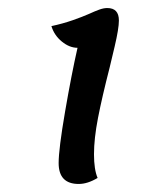

<svg xmlns="http://www.w3.org/2000/svg" viewBox="-20 -730 372 478"><path d="M173 -611Q153 -611 134 -626.5Q115 -642 108 -665Q136 -671 160.5 -679.5Q185 -688 203 -696Q216 -702 227 -706Q238 -710 247 -710Q276 -710 276 -679Q276 -659 265.5 -614.5Q255 -570 253 -562Q234 -488 224 -436.5Q214 -385 214 -346Q214 -308 223 -287Q198 -272 176 -272Q126 -272 126 -324Q126 -359 142 -452Q158 -545 173 -611Z"/></svg>

Font: Lemonada Light
Style: Regular
Weight: 300
Designer: Mohamed Gaber (Arabic) Eduardo Tunni (Latin)
Foundry: Kief Type Foundry
Version: Version 3.006